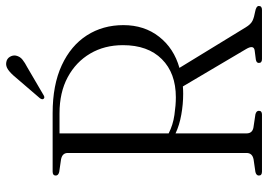

<svg xmlns="http://www.w3.org/2000/svg" viewBox="-147 -749 896 642"><g transform="rotate(-90 301.0 -428.0)"><path d="M538 -463.5Q538 -393.5 499.2 -344Q460.5 -294.5 395 -276L530.5 -54.5Q541 -37 553 -31.5Q565 -26 582.5 -23Q602 -19.5 602 -10.5Q602 0 589 0H424.5Q411.5 0 411.5 -10.5Q411.5 -18.5 422.5 -20.5L453.5 -24.5Q473 -27.5 458 -53L333 -264.5Q321 -263.5 308.5 -263.5Q273.5 -263.5 238.5 -269.8Q203.5 -276 176 -289V-51.5Q176 -32 196 -28.5L239.5 -22Q251.5 -19 251.5 -10.5Q251.5 0 239 0H48Q35 0 35 -10.5Q35 -19 47 -22L88.5 -28Q110.5 -32 110.5 -51.5V-649.5Q110.5 -668 88.5 -672L47 -678Q35 -681 35 -689.5Q35 -700 48 -700H244Q338 -700 403.8 -669.5Q469.5 -639 503.8 -585.5Q538 -532 538 -463.5ZM176 -677V-312Q204.5 -297.5 237.5 -292.8Q270.5 -288 296.5 -288Q377.5 -288 424.2 -334.8Q471 -381.5 471 -465Q471 -526.5 443 -574.2Q415 -622 364 -649.5Q313 -677 243 -677ZM363.5 -824Q377 -840.5 389.2 -849Q401.5 -857.5 414 -855Q426 -853 432 -843Q438 -833 436 -822.5Q433 -809 422.5 -800.8Q412 -792.5 396.5 -784.5L302.5 -729.5Q295 -725.5 291.5 -730.5Q288 -734.5 293.5 -742.5Z"/></g></svg>

Font: Fraunces 144pt S050 Light
Style: Regular
Weight: 300
Version: Version 1.000; ttfautohint (v1.8.3)